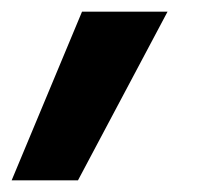

<svg xmlns="http://www.w3.org/2000/svg" viewBox="-80 -176 355 330"><path d="M-60 134H54L208 -156H61Z"/></svg>

Font: Fixel Display 20240404
Style: Bold Italic
Weight: 700
Italic angle: -10°
Designer: AlfaBravo + MacPaw
Foundry: Kyrylo Tkachov, Marchela Mozhyna, Serhii Makarenko, Maria Weinstein, Zakhar Kryvoshyya
Version: Version 1.211;Glyphs 3.2 (3225)